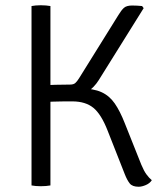

<svg xmlns="http://www.w3.org/2000/svg" viewBox="-20 -706 621 731"><path d="M100 -683Q107 -684.5 116.2 -685.2Q125.5 -686 135 -686Q145.5 -686 155 -685.2Q164.5 -684.5 172 -683V0Q164.5 1.5 155 2.2Q145.5 3 135 3Q125.5 3 116.2 2.2Q107 1.5 100 0ZM558 -20Q550.5 -8 535.2 -1.5Q520 5 508 5Q484 5 474 -7.5Q464 -20 455 -43L390 -208Q365.5 -271 335.5 -295.5Q305.5 -320 255 -320Q244 -320 214.2 -319.8Q184.5 -319.5 134 -317V-369H288Q336 -369 366.2 -355.2Q396.5 -341.5 416.8 -312.2Q437 -283 455 -237L518 -79Q528 -55 537.8 -41.8Q547.5 -28.5 558 -20ZM431 -649Q441.5 -666.5 451.5 -675.8Q461.5 -685 483 -685Q493 -685 501.8 -684.5Q510.5 -684 521 -683L527 -675L356 -401Q338 -372.5 311.8 -355.2Q285.5 -338 250 -338H134V-381Q158.5 -382.5 191.2 -383.2Q224 -384 247 -384Q260 -384 266.8 -390Q273.5 -396 281 -408Z"/></svg>

Font: Signika Negative Light Light
Style: Regular
Weight: 300
Version: Version 2.001